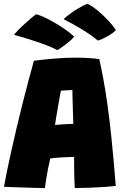

<svg xmlns="http://www.w3.org/2000/svg" viewBox="-22 -968 648 996"><path d="M211 7.5Q197 7.5 169.8 6.8Q142.5 6 110.5 5Q78.5 4 48.5 3Q18.5 2 -1.5 1Q4.5 -33 14.5 -81.8Q24.5 -130.5 37.5 -188.5Q50.5 -246.5 65.2 -308.8Q80 -371 95.5 -432.8Q111 -494.5 126 -551Q141 -607.5 154 -653Q218 -661 270.8 -665Q323.5 -669 371.5 -669Q402.5 -669 432.5 -667.2Q462.5 -665.5 493 -661.5Q503 -617.5 513.2 -563.2Q523.5 -509 534.2 -434Q545 -359 556 -254Q567 -149 578.5 -3.5Q558.5 -1 520.2 1.8Q482 4.5 440 6Q398 7.5 366 7.5Q365 -7 364.5 -22Q364 -37 363.5 -53Q363 -69 362.8 -85.5Q362.5 -102 362.5 -119.2Q362.5 -136.5 362.5 -154Q346.5 -153.5 331 -153Q315.5 -152.5 301.2 -151.8Q287 -151 275 -150Q263 -149 253.5 -147.8Q244 -146.5 238.5 -145.5Q232 -117.5 226.5 -89Q221 -60.5 217 -35.5Q213 -10.5 211 7.5ZM263.5 -319.5Q270.5 -320.5 289.5 -322Q308.5 -323.5 328.8 -324.5Q349 -325.5 358.5 -325.5Q358 -333 357.2 -359Q356.5 -385 355.5 -416Q354.5 -447 354 -471.5Q353.5 -496 353.5 -501Q347.5 -501 334.8 -500.2Q322 -499.5 310.2 -498.8Q298.5 -498 294 -497.5Q291 -482 286.2 -456.2Q281.5 -430.5 276.8 -402.5Q272 -374.5 268.2 -352Q264.5 -329.5 263.5 -319.5ZM164.5 -894Q176 -892.5 200.2 -881.8Q224.5 -871 254.5 -854.2Q284.5 -837.5 313.2 -817.5Q342 -797.5 363 -778Q355 -767.5 336.5 -752Q318 -736.5 300 -723.8Q282 -711 275 -708Q258.5 -717.5 230.5 -728.8Q202.5 -740 170 -751Q137.5 -762 106.2 -771.5Q75 -781 51 -787Q54.5 -793.5 71.2 -810.8Q88 -828 112.8 -850.5Q137.5 -873 164.5 -894ZM430.5 -948.5Q441.5 -945 460 -932Q478.5 -919 500 -900Q521.5 -881 542.5 -858.2Q563.5 -835.5 579.5 -812Q565.5 -797.5 546 -785.8Q526.5 -774 509.5 -766.5Q492.5 -759 485 -757.5Q471 -770.5 449.8 -785.2Q428.5 -800 404 -815Q379.5 -830 354.8 -843.8Q330 -857.5 308 -868.5Q315 -877 349.2 -902Q383.5 -927 430.5 -948.5Z"/></svg>

Font: Grandstander Thin Black
Style: Regular
Weight: 900
Version: Version 1.200